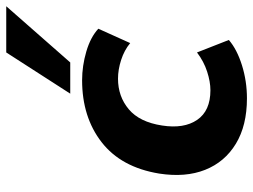

<svg xmlns="http://www.w3.org/2000/svg" viewBox="-118 -682 811 615"><g transform="rotate(-90 287.5 -374.5)"><path d="M280 11Q193 11 134.5 -24.5Q76 -60 51 -123Q26 -186 39 -270Q59 -392 139.5 -454.5Q220 -517 338 -517Q384 -517 430 -503.5Q476 -490 503 -465L457 -363Q434 -382 403 -392Q372 -402 343 -402Q286 -402 245 -367.5Q204 -333 193 -261Q182 -191 211 -148.5Q240 -106 306 -106Q333 -106 365.5 -116.5Q398 -127 427 -149L467 -47Q437 -21 386 -5Q335 11 280 11ZM295 -555 427 -760H575L395 -555Z"/></g></svg>

Font: Mulish ExtraBold
Style: Italic
Weight: 800
Italic angle: -9°
Designer: Vernon Adams
Foundry: Vernon Adams
Version: Version 3.603; ttfautohint (v1.8.3)